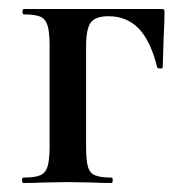

<svg xmlns="http://www.w3.org/2000/svg" viewBox="-20 -406 414 426"><path d="M345 -377Q345 -360 343 -320L341 -256Q341 -254 335.5 -254Q330 -254 329 -256Q314 -316 287.5 -343Q261 -370 221 -370Q191 -370 181 -355.5Q171 -341 171 -303V-81Q171 -51 175 -36.5Q179 -22 191 -17Q203 -12 228 -12Q230 -12 230 -6Q230 0 228 0Q201 0 186 -1L131 -2L75 -1Q60 0 32 0Q29 0 29 -6Q29 -12 32 -12Q57 -12 69 -17Q81 -22 85.5 -36.5Q90 -51 90 -81V-305Q90 -335 85.5 -349.5Q81 -364 69.5 -369Q58 -374 33 -374Q30 -374 30 -380Q30 -386 33 -386H337Q343 -386 344 -384.5Q345 -383 345 -377Z"/></svg>

Font: Cormorant Garamond SemiBold
Style: Regular
Weight: 600
Designer: Christian Thalmann (Catharsis Fonts)
Version: Version 3.000